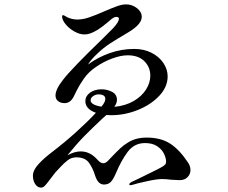

<svg xmlns="http://www.w3.org/2000/svg" viewBox="-20 -809 1040 875"><path d="M848 -34Q848 -15 834.5 -1.5Q821 12 799 12Q787 12 759 10Q738 7 718 7Q695 7 649 17Q603 27 585 33Q579 35 575 35Q569 35 569 31Q569 27 578 21L614 4Q632 -5 667 -22Q702 -39 714 -46Q727 -53 732 -58.5Q737 -64 737 -72Q737 -88 727.5 -108Q718 -128 696.5 -142.5Q675 -157 641 -157Q592 -157 562 -117Q532 -77 508 -19Q495 11 483.5 21.5Q472 32 454 32Q427 32 414 -7Q404 -41 386 -66.5Q368 -92 328 -92Q306 -92 289 -79Q272 -66 256 -48.5Q240 -31 233 -24Q226 -16 206 11Q192 30 184 38Q176 46 167 46Q151 46 140.5 30Q130 14 130 -8Q130 -33 155 -60.5Q180 -88 221 -119Q276 -161 329 -209Q382 -257 417 -295Q369 -312 369 -348Q369 -371 390 -386.5Q411 -402 443 -402Q468 -402 490.5 -390.5Q513 -379 513 -354Q513 -339 501 -322Q552 -327 589 -348.5Q626 -370 645.5 -401Q665 -432 665 -464Q665 -503 638 -530Q611 -557 562 -557Q531 -557 491.5 -542.5Q452 -528 419 -505Q384 -482 362.5 -451Q341 -420 329.5 -396.5Q318 -373 315 -367Q300 -339 274 -339Q257 -339 245 -348Q233 -357 233 -374Q233 -402 267 -445Q305 -495 449 -634L497 -682Q522 -710 522 -723Q522 -732 510 -732Q503 -732 495 -727Q487 -722 474 -710Q443 -684 425 -673Q406 -662 392.5 -657Q379 -652 365 -652Q343 -652 319 -665.5Q295 -679 279 -698.5Q263 -718 263 -734Q263 -740 267 -740Q270 -740 276 -736.5Q282 -733 287 -730Q310 -720 332 -720Q358 -720 387 -730Q416 -740 457 -758Q494 -774 515.5 -781.5Q537 -789 555 -789Q582 -789 604 -772Q626 -755 626 -732Q626 -699 567 -663Q509 -629 479.5 -609.5Q450 -590 424 -565Q396 -539 381 -515Q426 -548 480 -567Q534 -586 592 -586Q636 -586 670.5 -568.5Q705 -551 724.5 -522Q744 -493 744 -461Q744 -413 706 -372.5Q668 -332 608.5 -308Q549 -284 487 -284Q473 -284 465 -285L447 -269Q401 -226 365.5 -190Q330 -154 287 -101Q319 -119 348 -119Q392 -119 426 -79Q439 -65 451 -65Q459 -65 470 -74L489 -94Q512 -118 528 -133Q544 -148 564 -160Q599 -182 648 -182Q713 -182 755.5 -154.5Q798 -127 837 -68Q848 -52 848 -34ZM442 -323Q442 -323 442.5 -323.5Q443 -324 443 -324Q460 -344 460 -358Q460 -369 451.5 -374Q443 -379 431 -379Q416 -379 404.5 -371Q393 -363 393 -352Q393 -331 442 -323Z"/></svg>

Font: Shippori Mincho Medium
Style: Regular
Weight: 500
Designer: FONTDASU
Foundry: FONTDASU / Google Inc. / but / Adobe
Version: Version 3.110; ttfautohint (v1.8.3)